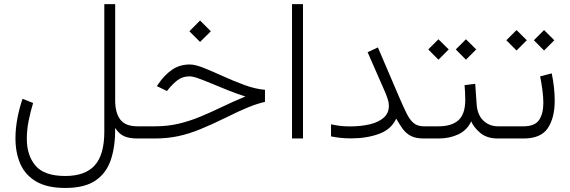

<svg xmlns="http://www.w3.org/2000/svg" viewBox="-20 -678 2791 940"><path d="M299.8 242.2Q211.9 242.2 158.2 211.2Q104.5 180.2 80.1 125.5Q55.7 70.8 55.7 -1Q55.7 -47.9 64.9 -97.4Q74.2 -147 90.3 -194.3L142.1 -173.8Q128.9 -130.9 120.1 -86.2Q111.3 -41.5 111.3 2Q111.3 83 154.1 133.3Q196.8 183.6 299.8 183.6Q397 183.6 443.8 131.6Q490.7 79.6 490.7 -33.2V-657.7H543.9V-185.1Q543.9 -126 568.8 -92.8Q593.8 -59.6 652.8 -59.6H674.8V0H653.3Q612.8 0 587.6 -11.2Q562.5 -22.5 543.9 -51.8Q544.9 36.6 523.2 102.8Q501.5 168.9 448 205.6Q394.5 242.2 299.8 242.2Z M959.5 -577.6 1012.2 -524.9 959.5 -472.7 907.2 -524.9ZM655.3 -59.6H738.3Q801.3 -59.6 855.2 -72.5Q909.2 -85.4 960.4 -106.7Q1011.7 -127.9 1065.4 -153.8Q1119.1 -179.7 1181.2 -205.6Q1139.6 -218.8 1097.9 -235.4Q1056.2 -252 1018.6 -267.8Q981 -283.7 952.4 -293.9Q923.8 -304.2 908.7 -304.2Q874 -304.2 849.9 -285.9Q825.7 -267.6 806.2 -243.2L797.4 -232.4L748 -256.3L753.9 -265.1Q784.2 -310.1 821.8 -336.2Q859.4 -362.3 909.2 -362.3Q936 -362.3 979 -345Q1022 -327.6 1073.5 -304.2Q1125 -280.8 1177.7 -261.5Q1230.5 -242.2 1277.3 -238.3V-179.2Q1241.7 -171.4 1197.3 -153.6Q1152.8 -135.7 1083.5 -101.1Q1016.6 -68.4 961.4 -45.7Q906.2 -22.9 852.8 -11.5Q799.3 0 736.8 0H655.3Z M1463.4 -657.7V0H1409.7V-657.7Z M1883.8 -159.7Q1883.8 -176.8 1876.5 -198Q1869.1 -219.2 1859.9 -239.7L1779.8 -422.4L1830.1 -445.8L1935.5 -199.7Q1955.1 -154.3 1970.5 -123Q1985.8 -91.8 2004.9 -75.7Q2023.9 -59.6 2054.2 -59.6H2079.1V0H2054.2Q2015.1 0 1991.2 -12.7Q1967.3 -25.4 1951.4 -47.4Q1935.5 -69.3 1919.9 -97.2Q1895.5 -44.4 1835.4 -22.5Q1775.4 -0.5 1699.2 -0.5Q1669.4 -0.5 1645.8 -3.2Q1622.1 -5.9 1600.6 -10.3V-69.3Q1625.5 -64 1647.7 -61.5Q1669.9 -59.1 1691.9 -59.1Q1746.6 -59.1 1790 -69.3Q1833.5 -79.6 1858.6 -101.8Q1883.8 -124 1883.8 -159.7Z M2261.2 -485.8 2311.5 -436 2261.2 -385.7 2211.4 -436ZM2126.5 -485.8 2176.8 -436 2126.5 -385.7 2076.7 -436ZM2059.6 -59.6H2127.4Q2191.4 -59.6 2224.4 -89.4Q2257.3 -119.1 2257.8 -187.5Q2257.8 -208.5 2256.8 -226.8Q2255.9 -245.1 2254.4 -261.2L2306.6 -267.6L2313.5 -168.5Q2316.9 -115.7 2346.4 -87.6Q2376 -59.6 2418 -59.6H2437.5V0H2417.5Q2363.3 0 2330.8 -27.8Q2298.3 -55.7 2287.1 -84Q2267.1 -41 2224.4 -20.5Q2181.6 0 2127 0H2059.6Z M2643.6 -530.8 2693.8 -481 2643.6 -430.7 2593.8 -481ZM2508.8 -530.8 2559.1 -481 2508.8 -430.7 2459 -481ZM2418 -59.6H2542.5Q2598.6 -59.6 2619.4 -90.8Q2640.1 -122.1 2640.1 -174.3Q2640.1 -202.6 2635.5 -237.1Q2630.9 -271.5 2624.5 -304.2L2681.2 -318.8Q2695.8 -248.5 2695.8 -185.1Q2695.8 -101.1 2661.9 -50.5Q2627.9 0 2543.5 0H2418Z"/></svg>

Font: Vazirmatn UI ExtraLight
Style: Regular
Weight: 200
Designer: Saber Rastikerdar
Foundry: Saber Rastikerdar
Version: Version 33.003